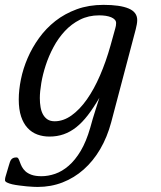

<svg xmlns="http://www.w3.org/2000/svg" viewBox="-76 -549 654 778"><path d="M326.7 -152.8Q302.7 -111.8 279.8 -82Q256.8 -52.2 232.7 -33.2Q208.5 -14.2 181.9 -4.9Q155.3 4.4 124.5 4.4Q98.1 4.4 75.4 -3.9Q52.7 -12.2 35.9 -30.3Q19 -48.3 9.5 -76.9Q0 -105.5 0 -146Q0 -184.1 8.8 -227.5Q17.6 -271 35.9 -313.5Q54.2 -356 82.3 -395Q110.4 -434.1 148.4 -463.9Q186.5 -493.7 235.1 -511.5Q283.7 -529.3 343.3 -529.3Q410.2 -529.3 445.1 -514.6Q480 -500 480 -467.8Q480 -459.5 478.3 -450.2Q476.6 -440.9 474.1 -430.7L374.5 -53.2Q358.4 6.8 330.1 55.2Q301.8 103.5 263.2 137.7Q224.6 171.9 177.5 190.2Q130.4 208.5 76.7 208.5Q70.8 208.5 58.8 208Q46.9 207.5 32.2 206.1Q17.6 204.6 2 202.6Q-13.7 200.7 -26.4 197.8Q-39.1 194.8 -47.4 190.7Q-55.7 186.5 -55.7 181.6Q-55.7 179.2 -55.4 175.3Q-55.2 171.4 -54.2 168.9L-40.5 122.6Q-38.1 114.3 -35.9 107.9Q-33.7 101.6 -30.5 97.4Q-27.3 93.3 -22.2 91.1Q-17.1 88.9 -9.3 88.9Q-3.9 88.9 -1 94.5Q2 100.1 4.9 108.6Q7.8 117.2 12.9 127Q18.1 136.7 27.3 145.3Q36.6 153.8 52.2 159.4Q67.9 165 92.3 165Q119.1 165 147.5 155.3Q175.8 145.5 202.1 122.8Q228.5 100.1 251 62.5Q273.4 24.9 289.6 -31.2L299.8 -67.4Q305.7 -87.9 313.2 -110.6Q320.8 -133.3 326.7 -152.8ZM85.4 -151.4Q85.4 -131.8 88.4 -114.7Q91.3 -97.7 98.4 -85Q105.5 -72.3 116.9 -64.9Q128.4 -57.6 145.5 -57.6Q180.7 -57.6 213.9 -81.3Q247.1 -105 276.1 -146.2Q305.2 -187.5 329.3 -243.4Q353.5 -299.3 371.6 -363.8L391.1 -434.1Q394.5 -444.8 394.5 -455.6Q394.5 -463.4 389.2 -469.2Q383.8 -475.1 374.5 -479Q365.2 -482.9 352.8 -484.9Q340.3 -486.8 325.7 -486.8Q282.7 -486.8 248 -469.2Q213.4 -451.7 186.8 -423.1Q160.2 -394.5 140.9 -358.4Q121.6 -322.3 109.4 -284.9Q97.2 -247.6 91.3 -212.4Q85.4 -177.2 85.4 -151.4Z"/></svg>

Font: Arian AMU Serif
Style: Italic
Weight: 400
Italic angle: -15°
Designer: Ruben Hakobyan (Tarumian)
Foundry: Ruben Hakobyan (Tarumian)
Version: Version 1.002